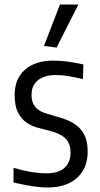

<svg xmlns="http://www.w3.org/2000/svg" viewBox="-20 -821 445 852"><path d="M175 -617 246 -801H328L231 -610ZM192 11Q160 11 125 5.5Q90 0 40 -11V-76Q78 -65 115.5 -58.5Q153 -52 188 -52Q239 -52 266 -76Q293 -100 293 -144Q293 -186 269 -208Q245 -230 199 -241Q173 -247 146 -254.5Q119 -262 96.5 -278Q74 -294 59.5 -322.5Q45 -351 45 -399Q45 -471 90.5 -511.5Q136 -552 217 -552Q246 -552 274.5 -548.5Q303 -545 350 -535L348 -470Q305 -480 278.5 -484Q252 -488 228 -488Q177 -488 148.5 -465Q120 -442 120 -401Q120 -376 128 -360Q136 -344 150 -334Q164 -324 183 -318Q202 -312 223 -306Q255 -298 282 -286.5Q309 -275 328.5 -257Q348 -239 358.5 -213Q369 -187 369 -148Q369 -74 321.5 -31.5Q274 11 192 11Z"/></svg>

Font: Encode Sans Condensed
Style: Regular
Weight: 400
Designer: Pablo Impallari, Andres Torresi
Foundry: Pablo Impallari, Andres Torresi
Version: Version 1.000; ttfautohint (v1.00) -l 8 -r 50 -G 200 -x 14 -